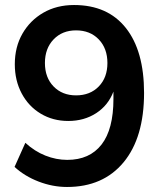

<svg xmlns="http://www.w3.org/2000/svg" viewBox="-20 -735 640 765"><path d="M247 10Q190 10 134 -11.5Q78 -33 38 -70L81 -166Q118 -132 161 -115Q204 -98 248 -98Q337 -98 384.5 -159Q432 -220 432 -341V-370Q411 -315 363 -284Q315 -253 252 -253Q191 -253 142.5 -282Q94 -311 66.5 -362.5Q39 -414 39 -479Q39 -548 69.5 -601Q100 -654 153 -684.5Q206 -715 275 -715Q409 -715 481.5 -623.5Q554 -532 554 -365Q554 -187 472.5 -88.5Q391 10 247 10ZM283 -355Q339 -355 373.5 -390.5Q408 -426 408 -484Q408 -542 373.5 -578Q339 -614 283 -614Q228 -614 193.5 -578Q159 -542 159 -484Q159 -426 193.5 -390.5Q228 -355 283 -355Z"/></svg>

Font: MulishBold
Style: Bold
Weight: 700
Designer: Vernon Adams
Foundry: Vernon Adams
Version: Version 3.602; ttfautohint (v1.8.3)